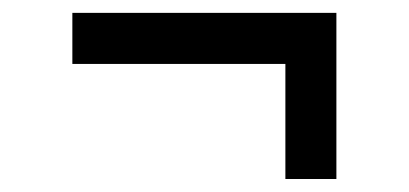

<svg xmlns="http://www.w3.org/2000/svg" viewBox="-20 -425 626 294"><path d="M90.8 -327.1V-405.3H495.1V-150.9H417V-327.1Z"/></svg>

Font: Consola Mono
Style: Book
Weight: 400
Monospace: yes
Designer: Wojciech Kalinowski "wmk69" (wmk69@o2.pl)
Foundry: Wojciech Kalinowski "wmk69" (wmk69@o2.pl)
Version: Version 2.1.0